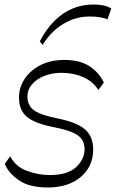

<svg xmlns="http://www.w3.org/2000/svg" viewBox="-20 -821 512 849"><path d="M192 8Q111 8 65.5 -22.5Q20 -53 1 -96L25 -130Q49 -84 99 -65.5Q149 -47 201 -47Q279 -47 316.5 -82Q354 -117 354 -161Q354 -188 341 -206Q328 -224 298 -236.5Q268 -249 216 -259Q135 -275 99.5 -304Q64 -333 64 -390Q64 -434 88.5 -471.5Q113 -509 158 -532.5Q203 -556 264 -556Q335 -556 377.5 -527Q420 -498 439 -456L415 -423Q390 -462 347 -480.5Q304 -499 251 -499Q211 -499 176.5 -485.5Q142 -472 121.5 -448Q101 -424 101 -392Q102 -367 114 -349.5Q126 -332 154.5 -320Q183 -308 232 -298Q321 -280 356.5 -248.5Q392 -217 392 -160Q392 -85 337 -38.5Q282 8 192 8ZM168 -622 156 -638Q184 -692 220.5 -728.5Q257 -765 300.5 -783Q344 -801 392 -801Q421 -801 441.5 -796Q462 -791 472 -783L455 -735Q444 -741 423 -744.5Q402 -748 376 -748Q314 -748 259.5 -715Q205 -682 168 -622Z"/></svg>

Font: Savate ExtraLight
Style: Italic
Weight: 200
Italic angle: -11°
Designer: Max Esnée
Foundry: Plomb Type
Version: Version 2.000